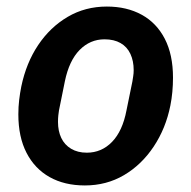

<svg xmlns="http://www.w3.org/2000/svg" viewBox="-20 -554 584 586"><path d="M239 12Q177 12 131.5 -13.5Q86 -39 61 -87.5Q36 -136 36 -205Q36 -228 38.5 -249Q41 -270 45 -290Q60 -362 96.5 -416.5Q133 -471 186.5 -502.5Q240 -534 306 -534Q367 -534 412.5 -509Q458 -484 483 -435.5Q508 -387 508 -317Q508 -295 506 -273.5Q504 -252 500 -232Q486 -162 449 -106.5Q412 -51 358.5 -19.5Q305 12 239 12ZM245 -88Q290 -88 322 -121Q354 -154 366 -217L384 -305Q385 -312 386.5 -321Q388 -330 388 -340Q388 -368 378 -389.5Q368 -411 348 -422.5Q328 -434 299 -434Q255 -434 223 -401.5Q191 -369 178 -306L160 -217Q159 -211 158 -202Q157 -193 157 -182Q157 -154 167 -133Q177 -112 197 -100Q217 -88 245 -88Z"/></svg>

Font: IBM Plex Sans SemiBold
Style: Italic
Weight: 600
Italic angle: -11.31°
Designer: Mike Abbink, Paul van der Laan, Pieter van Rosmalen
Foundry: Bold Monday
Version: Version 3.201